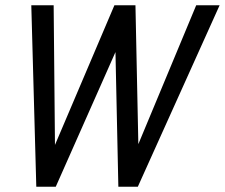

<svg xmlns="http://www.w3.org/2000/svg" viewBox="-20 -710 855 730"><path d="M99 -690H184L189 -159L415 -690H495L506 -162L726 -690H815L504 0H430L419 -512L192 0H118Z"/></svg>

Font: Radio Canada Condensed
Style: Italic
Weight: 400
Width: 3
Italic angle: -12°
Designer: Charles Daoud, Etienne Aubert Bonn, Alexandre Saumier Demers, Jacques Le Bailly
Foundry: Radio-Canada
Version: Version 2.104; ttfautohint (v1.8.4.7-5d5b);gftools[0.9.28.de